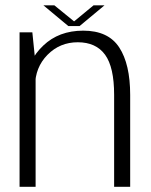

<svg xmlns="http://www.w3.org/2000/svg" viewBox="-20 -716 580 736"><path d="M55 0H116.5V-469L104 -592H55ZM417.5 0H479V-352Q479 -470 437 -534.2Q395 -598.5 299 -598.5Q205.5 -598.5 145.5 -541Q85.5 -483.5 85.5 -414L114.5 -386Q114.5 -457.5 162 -505.8Q209.5 -554 278 -554Q348 -554 382.8 -506.2Q417.5 -458.5 417.5 -352.5ZM242 -616H285L380.5 -695.5H338.5L264 -634L188.5 -695.5H146.5Z"/></svg>

Font: Anybody UltraCondensed Thin Light
Style: Regular
Weight: 300
Version: Version 1.111